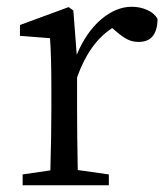

<svg xmlns="http://www.w3.org/2000/svg" viewBox="-20 -548 494 568"><path d="M197 -517 207 -386Q235 -453 279 -490.5Q323 -528 370 -528Q394 -528 415.5 -518.5Q437 -509 446 -492Q446 -460 432.5 -442Q419 -424 390 -424Q371 -424 356 -432Q341 -440 326 -453L312 -465Q244 -421 208 -319V-228Q208 -152 210 -45L302 -32V0H47V-32L129 -44Q132 -152 132 -228V-283Q132 -379 128 -435L39 -442V-474L183 -527Z"/></svg>

Font: Han-Nom Khai
Style: Regular
Weight: 400
Version: Version 1.200;June 22, 2023;FontCreator 14.0.0.2814 64-bit